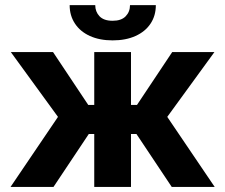

<svg xmlns="http://www.w3.org/2000/svg" viewBox="-20 -735 886 755"><path d="M208 -275.4 22.5 -530.3H188.5L327.1 -322.3H350.6V-530.3H495.1V-322.3H518.6L657.2 -530.3H823.2L637.7 -275.4L824.2 0H655.3L516.6 -208H495.1V0H350.6V-208H329.1L190.4 0H21.5ZM422.9 -576.2Q371.6 -576.2 333.5 -593.5Q295.4 -610.8 274.7 -642.3Q253.9 -673.8 253.9 -714.8H354.5Q354.5 -689 371.3 -671.1Q388.2 -653.3 422.9 -653.3Q457 -653.3 474.1 -670.9Q491.2 -688.5 491.2 -714.8H592.8Q592.8 -673.3 572 -642.1Q551.3 -610.8 512.9 -593.5Q474.6 -576.2 422.9 -576.2Z"/></svg>

Font: Pretendard
Style: Bold
Weight: 700
Designer: Base glyphs from Inter by Rasmus Andersson; Hangeul glyphs from Noto Sans CJK(Source Han Sans) by Jang Soo-young and Kan
Foundry: Kil Hyung-jin
Version: Version 1.309